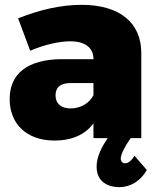

<svg xmlns="http://www.w3.org/2000/svg" viewBox="-20 -572 652 795"><path d="M521 0H565V-353C565 -479 474 -552 318 -552C233 -552 145 -532 55 -496L105 -362C166 -388 227 -401 271 -401C332 -401 365 -375 367 -331V-327H232C94 -325 20 -267 20 -162C20 -60 89 10 206 10C278 10 333 -15 367 -61V0H426C400 38 380 78 380 118C380 184 432 203 473 203C519 203 561 179 588 132L537 73C525 92 512 104 498 104C488 104 480 97 480 85C480 67 496 36 521 0ZM272 -228H367V-178C351 -145 313 -123 273 -123C233 -123 210 -143 210 -177C210 -211 231 -228 272 -228Z"/></svg>

Font: Montserrat ExtraBold
Style: Regular
Weight: 800
Designer: Julieta Ulanovsky
Foundry: Julieta Ulanovsky
Version: Version 4.000